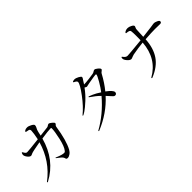

<svg xmlns="http://www.w3.org/2000/svg" viewBox="140 -1724 2720 2720"><g transform="rotate(-45 1500.0 -364.0)"><path d="M146.5 8.8Q146.5 5.9 148.4 4.9Q385.7 -172.9 470.7 -466.8Q306.6 -438.5 284.2 -426.8Q261.7 -415 252 -415Q228.5 -415 203.1 -447.3Q177.7 -479.5 177.7 -506.8Q177.7 -515.6 183.1 -528.8Q188.5 -542 193.4 -542Q198.2 -542 205.1 -529.3Q224.6 -490.2 248 -490.2Q282.2 -490.2 483.4 -513.7Q503.9 -613.3 505.9 -664.1Q505.9 -689.5 486.3 -695.8Q466.8 -702.1 442.4 -705.1Q434.6 -707 434.6 -713.9Q434.6 -720.7 450.7 -730.5Q466.8 -740.2 494.1 -740.2Q521.5 -740.2 559.1 -719.7Q596.7 -699.2 596.7 -682.6Q596.7 -665 588.9 -650.4Q580.1 -635.7 571.8 -615.2Q563.5 -594.7 548.8 -521.5L696.3 -539.1Q710 -541 723.6 -551.8Q737.3 -561.5 749 -561.5Q760.7 -561.5 790.5 -537.1Q820.3 -512.7 820.3 -501Q820.3 -489.3 808.6 -479.5Q795.9 -469.7 793.9 -455.1Q757.8 -214.8 693.4 -95.7Q675.8 -63.5 647.5 -44.4Q619.1 -25.4 600.6 -25.4Q581.1 -25.4 575.2 -31.2Q569.3 -37.1 565.4 -55.7Q560.5 -73.2 537.6 -94.2Q514.6 -115.2 494.1 -128.9Q473.6 -142.6 473.6 -147.5Q473.6 -151.4 480.5 -151.4L503.9 -141.6Q574.2 -112.3 612.3 -112.3Q627 -112.3 636.7 -126Q676.8 -173.8 705.1 -299.3Q733.4 -424.8 733.4 -485.4Q733.4 -495.1 720.7 -495.1Q673.8 -495.1 537.1 -474.6Q446.3 -138.7 158.2 14.6Q156.2 15.6 154.3 15.6Q146.5 15.6 146.5 8.8Z M1169.9 -300.8Q1169.9 -303.7 1171.9 -305.7Q1267.6 -382.8 1364.3 -512.7Q1460.9 -642.6 1460.9 -684.6Q1460.9 -704.1 1414.1 -725.6Q1410.2 -727.5 1410.2 -733.4Q1410.2 -739.3 1423.3 -743.2Q1436.5 -747.1 1447.3 -747.1Q1478.5 -747.1 1514.6 -726.6Q1550.8 -706.1 1550.8 -693.4Q1550.8 -680.7 1540 -667Q1529.3 -652.3 1525.4 -645.5Q1521.5 -638.7 1496.1 -598.6Q1529.3 -598.6 1597.7 -606.9Q1666 -615.2 1687.5 -619.6Q1709 -624 1722.7 -634.8Q1736.3 -644.5 1750 -644.5Q1762.7 -644.5 1793.5 -620.1Q1824.2 -595.7 1824.2 -578.1Q1824.2 -569.3 1804.7 -555.7Q1785.2 -542 1780.3 -530.3Q1717.8 -413.1 1638.7 -316.4Q1731.4 -248 1731.4 -210.9Q1731.4 -195.3 1722.2 -186Q1712.9 -176.8 1702.1 -176.8Q1690.4 -176.8 1684.6 -178.7Q1678.7 -180.7 1670.9 -188.5Q1654.3 -205.1 1634.8 -227.5Q1615.2 -250 1597.7 -268.6Q1433.6 -86.9 1184.6 16.6Q1182.6 17.6 1181.6 17.6Q1173.8 17.6 1173.8 9.8Q1173.8 7.8 1176.8 5.9Q1386.7 -110.4 1556.6 -309.6Q1504.9 -362.3 1417 -421.9Q1415 -422.9 1415 -425.8Q1415 -432.6 1423.8 -432.6Q1427.7 -432.6 1477.5 -411.1Q1527.3 -389.6 1588.9 -348.6Q1627.9 -398.4 1673.8 -477.1Q1719.7 -555.7 1719.7 -576.2Q1719.7 -583 1705.1 -583Q1689.5 -583 1556.6 -559.6Q1509.8 -547.9 1502.9 -547.9Q1495.1 -547.9 1469.7 -563.5Q1414.1 -486.3 1342.3 -419.9Q1270.5 -353.5 1227.1 -325.2Q1183.6 -296.9 1176.8 -296.9Q1169.9 -296.9 1169.9 -300.8Z M2138.7 -473.6Q2138.7 -499 2149.4 -499Q2153.3 -499 2162.1 -486.3Q2188.5 -450.2 2219.7 -450.2Q2251 -450.2 2504.9 -475.6Q2505.9 -499 2505.9 -564.5Q2505.9 -628.9 2501 -662.1Q2497.1 -686.5 2435.5 -690.4Q2427.7 -690.4 2427.7 -698.2Q2427.7 -706.1 2447.3 -717.3Q2466.8 -728.5 2495.1 -728.5Q2522.5 -728.5 2555.7 -710.9Q2588.9 -693.4 2588.9 -676.8Q2588.9 -667 2581.1 -653.3Q2572.3 -639.6 2572.3 -611.3Q2571.3 -582 2566.4 -483.4Q2710.9 -500 2736.3 -503.9Q2761.7 -507.8 2775.4 -509.8Q2788.1 -511.7 2793.9 -512.7Q2798.8 -513.7 2813.5 -513.7Q2828.1 -513.7 2860.4 -499.5Q2892.6 -485.4 2892.6 -467.8Q2892.6 -442.4 2862.3 -442.4L2762.7 -444.3Q2691.4 -444.3 2565.4 -435.5Q2555.7 -267.6 2481.4 -157.2Q2407.2 -46.9 2248 17.6Q2246.1 18.6 2245.1 18.6Q2235.4 18.6 2235.4 10.7Q2235.4 7.8 2238.3 5.9Q2481.4 -131.8 2502.9 -431.6Q2400.4 -421.9 2293 -401.4Q2278.3 -398.4 2257.8 -389.6Q2237.3 -379.9 2225.6 -378.9Q2199.2 -378.9 2168.9 -413.6Q2138.7 -448.2 2138.7 -473.6Z"/></g></svg>

Font: GenEi Koburi Mincho v6
Style: Regular
Weight: 400
Designer: o_tamon (Modified)
Foundry: o_tamon / Adobe Systems Incorporated
Version: Version 6.1